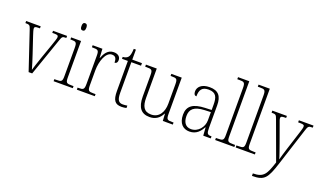

<svg xmlns="http://www.w3.org/2000/svg" viewBox="-92 -1351 3663 2181"><g transform="rotate(20 1740.0 -260.0)"><path d="M76 -462 231 0H274L433 -457C450 -507 455 -511 497 -511H501V-536H331V-511H355C395 -511 404 -504 404 -485C404 -467 391 -433 370 -371L313 -209C283 -122 264 -63 257 -37C247 -74 223 -150 204 -207L137 -407C128 -435 116 -471 116 -486C116 -504 125 -511 163 -511H182V-536H6V-511C55 -511 61 -507 76 -462Z M645 -654C663 -654 675 -663 675 -698C675 -732 663 -742 645 -742C627 -742 616 -732 616 -698C616 -663 627 -654 645 -654ZM533 0H765V-25H744C681 -25 670 -30 670 -99V-536H550V-511H562C618 -511 629 -505 629 -435V-98C629 -30 618 -25 555 -25H533Z M814 0H1031V-25H1005C949 -25 936 -30 936 -100V-278C936 -388 980 -511 1053 -511C1097 -511 1111 -486 1111 -435C1136 -435 1146 -453 1146 -477C1146 -516 1118 -544 1065 -544C992 -544 959 -485 937 -429H934L928 -536H810V-511H820C884 -511 895 -506 895 -438V-101C895 -30 882 -25 826 -25H814Z M1356 10C1375 10 1397 7 1415 3V-26C1395 -23 1381 -21 1360 -21C1311 -21 1289 -50 1289 -137V-505H1406V-536H1289V-657H1263C1261 -600 1253 -569 1237 -552C1224 -538 1203 -529 1176 -528V-505H1247V-142C1247 -29 1278 10 1356 10Z M1695 10C1770 10 1816 -29 1844 -85H1848L1853 0H1974V-25H1957C1899 -25 1887 -30 1887 -99V-536H1761V-511H1771C1836 -511 1845 -506 1845 -433V-205C1845 -107 1799 -23 1702 -23C1612 -23 1585 -85 1585 -183V-536H1454V-511H1469C1533 -511 1544 -506 1544 -439V-184C1544 -49 1595 10 1695 10Z M2176 10C2262 10 2304 -46 2331 -97H2335L2342 0H2433V-25H2429C2382 -25 2373 -38 2373 -109V-377C2373 -489 2329 -543 2224 -543C2125 -543 2082 -493 2082 -442C2082 -409 2094 -393 2116 -393C2116 -470 2140 -513 2222 -513C2313 -513 2332 -460 2332 -371V-307L2256 -304C2111 -299 2044 -252 2044 -147C2044 -40 2100 10 2176 10ZM2184 -22C2115 -22 2086 -76 2086 -145C2086 -225 2128 -273 2259 -278L2332 -281V-181C2332 -101 2270 -22 2184 -22Z M2486 0H2718V-25H2699C2632 -25 2622 -30 2622 -98V-760H2486V-735H2512C2568 -735 2581 -730 2581 -660V-98C2581 -30 2571 -25 2504 -25H2486Z M2734 0H2966V-25H2947C2880 -25 2870 -30 2870 -98V-760H2734V-735H2760C2816 -735 2829 -730 2829 -660V-98C2829 -30 2819 -25 2752 -25H2734Z M3018 210V240H3021C3167 240 3198 198 3261 1L3405 -447C3423 -506 3430 -511 3476 -511H3480V-536H3303V-511H3328C3371 -511 3378 -503 3378 -485C3378 -471 3371 -447 3362 -419L3288 -187C3270 -128 3255 -82 3245 -42C3235 -82 3208 -154 3185 -220L3116 -411C3100 -453 3093 -473 3093 -486C3093 -504 3102 -511 3144 -511H3158V-536H2982V-511H2984C3033 -511 3037 -507 3055 -458L3224 3C3174 153 3151 210 3018 210Z"/></g></svg>

Font: Noto Serif Devanagari SemiCondensed ExtraLight
Style: Regular
Weight: 200
Width: 4
Designer: Universal Thirst, Indian Type Foundry and the Monotype Design Team
Foundry: Monotype Imaging Inc.
Version: Version 2.004